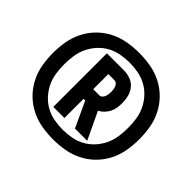

<svg xmlns="http://www.w3.org/2000/svg" viewBox="-123 -1034 745 745"><g transform="rotate(45 250.0 -661.0)"><path d="M162 -514V-808H256Q274 -808 291.5 -801.5Q309 -795 320.5 -781Q332 -767 336.5 -749.5Q341 -732 341 -714Q341 -700 339 -687Q337 -674 331 -662.5Q325 -651 316 -641.5Q307 -632 295 -626L348 -514H281L232 -619H223V-514ZM223 -672H256Q263 -672 268 -676.5Q273 -681 275.5 -687.5Q278 -694 279 -700.5Q280 -707 280 -714Q280 -720 279 -727Q278 -734 275.5 -740Q273 -746 268 -750.5Q263 -755 256 -755H223ZM250 -424Q218 -424 186.5 -429.5Q155 -435 126.5 -449.5Q98 -464 75.5 -486.5Q53 -509 38.5 -537.5Q24 -566 18.5 -597.5Q13 -629 13 -661Q13 -693 18.5 -724.5Q24 -756 38.5 -784.5Q53 -813 75.5 -835.5Q98 -858 126.5 -872.5Q155 -887 186.5 -892.5Q218 -898 250 -898Q282 -898 313.5 -892.5Q345 -887 373.5 -872.5Q402 -858 424.5 -835.5Q447 -813 461.5 -784.5Q476 -756 481.5 -724.5Q487 -693 487 -661Q487 -629 481.5 -597.5Q476 -566 461.5 -537.5Q447 -509 424.5 -486.5Q402 -464 373.5 -449.5Q345 -435 313.5 -429.5Q282 -424 250 -424ZM250 -477Q274 -477 298 -481.5Q322 -486 343 -497.5Q364 -509 380.5 -527Q397 -545 407.5 -567Q418 -589 421.5 -613Q425 -637 425 -661Q425 -685 421.5 -709Q418 -733 407.5 -755Q397 -777 380.5 -795Q364 -813 343 -824.5Q322 -836 298 -840.5Q274 -845 250 -845Q226 -845 202 -840.5Q178 -836 157 -824.5Q136 -813 119.5 -795Q103 -777 92.5 -755Q82 -733 78.5 -709Q75 -685 75 -661Q75 -637 78.5 -613Q82 -589 92.5 -567Q103 -545 119.5 -527Q136 -509 157 -497.5Q178 -486 202 -481.5Q226 -477 250 -477Z"/></g></svg>

Font: Iosevka Fixed
Style: Bold
Weight: 700
Monospace: yes
Designer: Belleve Invis
Foundry: Belleve Invis
Version: Version 32.3.0